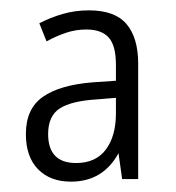

<svg xmlns="http://www.w3.org/2000/svg" viewBox="-20 -742 340 371"><path d="M152 -722Q202 -722 224.5 -695.5Q247 -669 247 -619V-396H216L209 -446Q179 -391 117 -391Q77 -391 53.5 -415Q30 -439 30 -483Q30 -532 63 -555Q96 -578 160 -583L204 -586V-617Q204 -654 190 -669.5Q176 -685 147 -685Q126 -685 107 -678.5Q88 -672 70 -662L56 -697Q77 -708 101 -715Q125 -722 152 -722ZM168 -550Q118 -547 95.5 -532.5Q73 -518 73 -483Q73 -427 127 -427Q165 -427 184.5 -453Q204 -479 204 -523V-553Z"/></svg>

Font: Noto Sans Sinhala Condensed Light
Style: Regular
Weight: 300
Width: 3
Designer: Jelle Bosma - Monotype Design Team
Foundry: Monotype Imaging Inc.
Version: Version 2.006; ttfautohint (v1.8.4.7-5d5b)